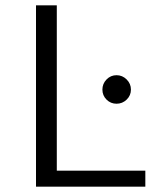

<svg xmlns="http://www.w3.org/2000/svg" viewBox="-20 -700 599 720"><path d="M115 0ZM525 -60V0H115V-680H193V-60ZM364 -364Q364 -386 379.5 -402Q395 -418 417 -418Q439 -418 455 -402Q471 -386 471 -364Q471 -342 455 -326.5Q439 -311 417 -311Q395 -311 379.5 -326.5Q364 -342 364 -364Z"/></svg>

Font: Martel Sans Light
Style: Regular
Weight: 300
Designer: Dan Reynolds and Mathieu Réguer
Foundry: Dan Reynolds and Mathieu Réguer
Version: Version 1.002; ttfautohint (v1.1) -l 5 -r 5 -G 72 -x 0 -D la